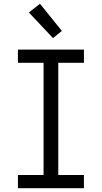

<svg xmlns="http://www.w3.org/2000/svg" viewBox="-20 -998 540 1018"><path d="M75 0V-70H211V-665H75V-735H425V-665H289V-70H425V0ZM261 -796 133 -932 192 -978 308 -834Z"/></svg>

Font: Iosevka srxl
Style: Regular
Weight: 400
Monospace: yes
Designer: Belleve Invis
Foundry: Belleve Invis
Version: Version 33.0.1; ttfautohint (v1.8.3)